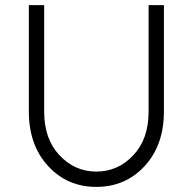

<svg xmlns="http://www.w3.org/2000/svg" viewBox="-20 -720 754 752"><path d="M93 -700V-283Q93 -151 169 -69Q244 12 357 12Q471 12 546 -69Q622 -151 622 -283V-700H562V-283Q562 -176 503 -113Q443 -48 357 -48Q272 -48 212 -113Q153 -176 153 -283V-700Z"/></svg>

Font: Unageo Variable
Style: Regular
Weight: 300
Designer: Richard Sepsi
Foundry: Richard Sepsi
Version: Version 2.200